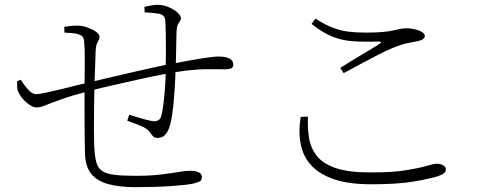

<svg xmlns="http://www.w3.org/2000/svg" viewBox="-20 -770 2040 795"><path d="M247 -635 246 -659Q259 -661 272.5 -662.5Q286 -664 305 -664Q315 -664 329.5 -660Q344 -656 358.5 -649.5Q373 -643 382.5 -634.5Q392 -626 392 -617Q392 -609 388.5 -603.5Q385 -598 381 -588.5Q377 -579 376 -559Q375 -537 374 -499.5Q373 -462 371 -418Q370 -372 369.5 -324Q369 -276 369 -235Q369 -194 370 -168Q372 -125 378.5 -99.5Q385 -74 403 -62Q421 -50 454.5 -46Q488 -42 542 -42Q603 -42 647 -47.5Q691 -53 720.5 -58Q750 -63 768 -63Q783 -63 793.5 -60Q804 -57 810 -51.5Q816 -46 816 -38Q816 -25 808.5 -20Q801 -15 781 -10Q753 -4 688 0.5Q623 5 542 5Q475 5 429 -7.5Q383 -20 358.5 -49.5Q334 -79 332 -131Q331 -161 330.5 -206.5Q330 -252 330 -304.5Q330 -357 330 -408Q331 -470 331 -520Q331 -570 329 -589Q328 -611 322.5 -617.5Q317 -624 305 -628Q294 -632 277.5 -633Q261 -634 247 -635ZM579 -719 578 -742Q594 -745 607.5 -747.5Q621 -750 634 -750Q655 -750 677 -741Q699 -732 714 -719Q729 -706 729 -694Q729 -687 724.5 -681.5Q720 -676 716 -667.5Q712 -659 711 -641Q710 -612 709.5 -572Q709 -532 707 -485Q706 -446 703.5 -405Q701 -364 697 -328Q693 -292 688 -268Q681 -234 668 -216.5Q655 -199 632 -199Q625 -199 619.5 -201.5Q614 -204 606 -215Q594 -236 565 -248Q536 -260 507 -270L515 -295Q546 -285 576.5 -276.5Q607 -268 620 -268Q629 -268 636.5 -272.5Q644 -277 648 -290Q653 -309 657 -341.5Q661 -374 663.5 -411Q666 -448 666 -480Q667 -513 667 -553Q667 -593 666.5 -629.5Q666 -666 664 -687Q663 -707 639 -713Q629 -715 613.5 -716.5Q598 -718 579 -719ZM352 -394Q276 -374 233 -358.5Q190 -343 168 -334Q146 -325 132 -325Q113 -325 89 -346Q65 -367 54 -393Q51 -401 51 -412Q51 -423 51 -434L66 -440Q77 -421 95 -400.5Q113 -380 130 -380Q140 -380 168.5 -386Q197 -392 232.5 -400.5Q268 -409 301 -417.5Q334 -426 353 -430Q368 -433 404.5 -442Q441 -451 489.5 -462Q538 -473 588.5 -484.5Q639 -496 681 -504Q724 -512 765 -519.5Q806 -527 838 -531.5Q870 -536 884 -536Q903 -536 917 -532.5Q931 -529 938.5 -521.5Q946 -514 946 -502Q946 -491 937 -487Q928 -483 911 -483Q893 -483 873 -483.5Q853 -484 829 -483.5Q805 -483 774 -480Q730 -476 670.5 -465Q611 -454 549 -440Q487 -426 434.5 -414Q382 -402 352 -394Z M1270 -671 1286 -693Q1325 -668 1357.5 -655.5Q1390 -643 1422.5 -639Q1455 -635 1494 -635Q1536 -635 1563.5 -637.5Q1591 -640 1608.5 -644Q1626 -648 1638.5 -650.5Q1651 -653 1664 -653Q1676 -653 1689.5 -650.5Q1703 -648 1714 -644Q1725 -640 1732 -634Q1739 -628 1739 -622Q1739 -606 1711 -600Q1692 -596 1668 -591.5Q1644 -587 1603 -570Q1580 -561 1544.5 -542.5Q1509 -524 1471.5 -504Q1434 -484 1403 -467L1389 -489Q1430 -515 1475.5 -542Q1521 -569 1551 -588Q1567 -598 1546 -598Q1485 -596 1439 -599.5Q1393 -603 1353.5 -619.5Q1314 -636 1270 -671ZM1255 -287 1225 -286Q1215 -223 1225.5 -171.5Q1236 -120 1270.5 -83.5Q1305 -47 1365.5 -27Q1426 -7 1516 -7Q1628 -7 1694 -18.5Q1760 -30 1792 -40Q1810 -46 1818 -52.5Q1826 -59 1826 -69Q1826 -76 1821 -81Q1816 -86 1807.5 -89Q1799 -92 1789 -92Q1776 -92 1746 -83Q1716 -74 1660.5 -65Q1605 -56 1514 -56Q1422 -56 1369 -74.5Q1316 -93 1291 -125.5Q1266 -158 1259.5 -199.5Q1253 -241 1255 -287Z"/></svg>

Font: Noto Serif JP
Style: Regular
Weight: 200
Designer: Ryoko NISHIZUKA 西塚涼子 (kana & ideographs); Frank Grießhammer (Latin, Greek & Cyrillic); Wenlong ZHANG 张文龙 (bopomofo); San
Foundry: Adobe
Version: Version 2.001;hotconv 1.1.0;makeotfexe 2.6.0